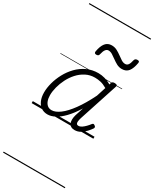

<svg xmlns="http://www.w3.org/2000/svg" viewBox="-362 -1094 1358 1679"><g transform="rotate(30 316.5 -255.0)"><path d="M168 17Q131 17 104 -1.5Q77 -20 62 -54.5Q47 -89 47 -136Q47 -182 61 -234Q75 -286 102 -336.5Q129 -387 169 -428.5Q209 -470 261 -494.5Q313 -519 376 -519Q408 -519 442.5 -509.5Q477 -500 507 -481L512 -497Q516 -508 522.5 -511.5Q529 -515 542 -515Q560 -515 565 -508Q570 -501 565 -489L438 -100Q431 -77 430 -62Q429 -47 434.5 -39.5Q440 -32 452 -32Q469 -32 485.5 -43Q502 -54 518 -70.5Q534 -87 546 -103Q552 -111 558 -112.5Q564 -114 573 -107Q583 -101 584 -94Q585 -87 581 -80Q569 -62 548.5 -39Q528 -16 501 0.5Q474 17 442 17Q419 17 404.5 8Q390 -1 383.5 -17Q377 -33 377.5 -54Q378 -75 385 -100Q392 -120 398.5 -141.5Q405 -163 412 -184Q368 -113 325 -68.5Q282 -24 242.5 -3.5Q203 17 168 17ZM104 -141Q104 -109 113 -84.5Q122 -60 139 -46.5Q156 -33 181 -33Q219 -33 265 -67.5Q311 -102 361 -170.5Q411 -239 462 -342L492 -436Q456 -457 426.5 -463.5Q397 -470 369 -470Q319 -470 277 -448Q235 -426 203 -390.5Q171 -355 149 -311.5Q127 -268 115.5 -223.5Q104 -179 104 -141ZM277 -649Q255 -649 258 -671Q268 -729 291.5 -758.5Q315 -788 355 -788Q385 -788 409.5 -775Q434 -762 455.5 -746Q477 -730 496.5 -717.5Q516 -705 536 -705Q555 -705 566 -720.5Q577 -736 584 -769Q589 -790 613 -790Q625 -790 629.5 -785.5Q634 -781 632 -769Q622 -711 599 -681.5Q576 -652 533 -652Q504 -652 480 -665Q456 -678 434.5 -694Q413 -710 393 -722.5Q373 -735 353 -735Q336 -735 324 -719.5Q312 -704 304 -669Q302 -659 296 -654Q290 -649 277 -649ZM0 490H623V500H0ZM0 -20H623V0H0ZM0 -505H623V-500H0ZM0 -1010H623V-1000H0Z"/></g></svg>

Font: Playwrite AU VIC Guides
Style: Regular
Weight: 400
Designer: Veronika Burian, José Scaglione
Foundry: TypeTogether
Version: Version 1.003